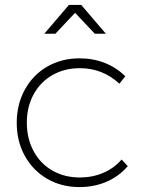

<svg xmlns="http://www.w3.org/2000/svg" viewBox="-20 -759 599 780"><path d="M304 -482Q242 -482 193 -454Q144 -426 116.5 -375.5Q89 -325 89 -261Q89 -196 116.5 -145Q144 -94 193 -66Q242 -38 304 -38Q356 -38 400 -57Q444 -76 474 -111L499 -84Q464 -43 413.5 -21Q363 1 303 1Q230 1 172 -32.5Q114 -66 81 -125.5Q48 -185 48 -260Q48 -335 81 -395Q114 -455 172 -488.5Q230 -522 303 -522Q359 -522 406.5 -503Q454 -484 489 -449L465 -419Q397 -482 304 -482ZM410 -622H365L285 -707L205 -622H160L260 -739H310Z"/></svg>

Font: Montserrat arm2 ExtraLight
Style: Regular
Weight: 275
Designer: Julieta Ulanovsky
Foundry: Julieta Ulanovsky
Version: Version 6.000